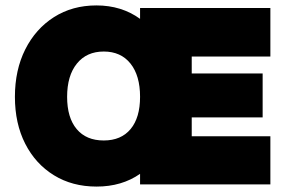

<svg xmlns="http://www.w3.org/2000/svg" viewBox="-20 -680 1051 708"><path d="M35 -323Q35 -422 73.2 -498Q111.5 -574 179.2 -617Q247 -660 335.5 -660Q428 -660 496.5 -610.5V-650.5H977V-471.5H687V-409H948.5V-247H687V-177.5H977V0H496.5V-39Q429 8 336 8Q246.5 8 178.8 -33.8Q111 -75.5 73 -150Q35 -224.5 35 -323ZM496.5 -323Q496.5 -401.5 461 -445.8Q425.5 -490 362.5 -490Q299.5 -490 263.5 -445.5Q227.5 -401 227.5 -323Q227.5 -246 262.8 -204Q298 -162 362.5 -162Q426.5 -162 461.5 -204Q496.5 -246 496.5 -323Z"/></svg>

Font: Overused Grotesk Black
Style: Regular
Weight: 900
Version: Version 0.004